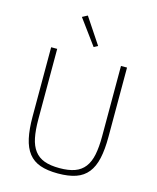

<svg xmlns="http://www.w3.org/2000/svg" viewBox="-136 -1029 930 1134"><g transform="rotate(15 329.0 -461.5)"><path d="M134 -698V-268Q134 -202 143.5 -155Q153 -108 176 -78Q199 -48 236 -34.5Q273 -21 329 -21Q384 -21 421.5 -34.5Q459 -48 482 -78Q505 -108 514.5 -155Q524 -202 524 -268V-698H561V-274Q561 -197 549 -142.5Q537 -88 509.5 -53.5Q482 -19 437.5 -3.5Q393 12 328 12Q263 12 219 -3.5Q175 -19 148 -53.5Q121 -88 109 -142.5Q97 -197 97 -274V-698ZM226 -918 258 -935 363 -777 339 -764Z"/></g></svg>

Font: IBM Plex Sans Thai ExtraLight
Style: Regular
Weight: 200
Designer: Mike Abbink, Paul van der Laan, Pieter van Rosmalen, Ben Mitchell, Mark Frömberg
Foundry: Bold Monday
Version: Version 1.1